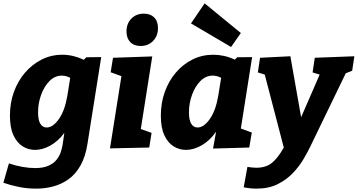

<svg xmlns="http://www.w3.org/2000/svg" viewBox="-41 -876 2124 1140"><path d="M174 244Q121 244 71 234Q21 224 -21 209L12 94Q52 108 93 115Q134 122 167 122Q217 122 248 107.5Q279 93 296 71Q313 49 320.5 25Q328 1 331 -18L341 -87Q304 -37 257.5 -11.5Q211 14 167 14Q127 14 93 -7.5Q59 -29 38.5 -73.5Q18 -118 18 -190Q18 -265 41.5 -330Q65 -395 107.5 -444.5Q150 -494 206.5 -522.5Q263 -551 329 -551Q361 -551 393 -543.5Q425 -536 457 -521L471 -536L560 -537L478 -20Q466 56 436.5 107.5Q407 159 365.5 188.5Q324 218 275 231Q226 244 174 244ZM236 -119Q273 -119 308.5 -169Q344 -219 359 -308L376 -414Q351 -427 326 -427Q285 -427 253.5 -395.5Q222 -364 203.5 -314Q185 -264 185 -209Q185 -163 198.5 -141Q212 -119 236 -119Z M612 5 680 -424 616 -447 630 -533 863 -541 795 -110 859 -87 845 0ZM794 -603Q754 -603 732 -626.5Q710 -650 710 -689Q710 -736 739 -765.5Q768 -795 813 -795Q852 -795 874.5 -772.5Q897 -750 897 -709Q897 -663 868 -633Q839 -603 794 -603Z M1063 14Q1023 14 989 -7.5Q955 -29 934.5 -73.5Q914 -118 914 -190Q914 -265 937.5 -330.5Q961 -396 1003.5 -445.5Q1046 -495 1102.5 -523Q1159 -551 1225 -551Q1257 -551 1289 -544Q1321 -537 1354 -522L1367 -536L1456 -537L1389 -113L1454 -89L1439 0L1224 6L1242 -94Q1205 -41 1157 -13.5Q1109 14 1063 14ZM1132 -119Q1169 -119 1204.5 -169Q1240 -219 1255 -308L1272 -414Q1247 -427 1222 -427Q1181 -427 1149.5 -395.5Q1118 -364 1099.5 -314Q1081 -264 1081 -209Q1081 -163 1094.5 -141Q1108 -119 1132 -119ZM1174 -856 1389 -680 1331 -597 1093 -737Z M1406 236 1428 115Q1443 117 1456 118.5Q1469 120 1481 120Q1537 120 1572.5 92Q1608 64 1644 0L1531 -433L1490 -446L1503 -533L1683 -542L1747 -180L1857 -433L1815 -446L1828 -533L2063 -542L2050 -456L2012 -441L1800 -3Q1786 26 1761.5 68Q1737 110 1699.5 150Q1662 190 1608.5 217Q1555 244 1482 244Q1445 244 1406 236Z"/></svg>

Font: Bitter ExtraBold
Style: Italic
Weight: 800
Italic angle: -9°
Designer: Sol Matas, and Bitter project Authors
Foundry: Sol Matas
Version: Version 2.001